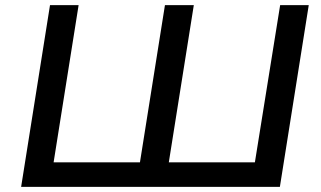

<svg xmlns="http://www.w3.org/2000/svg" viewBox="-20 -725 1246 745"><path d="M62 0 174 -705H285L188 -95H523L620 -705H732L635 -95H969L1067 -705H1178L1066 0Z"/></svg>

Font: Nunito Sans 10pt SemiExpanded SemiBold
Style: Italic
Weight: 600
Width: 6
Italic angle: -9°
Designer: Vernon Adams
Foundry: Vernon Adams
Version: Version 3.101;gftools[0.9.27]